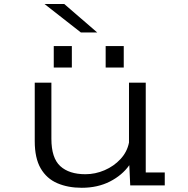

<svg xmlns="http://www.w3.org/2000/svg" viewBox="-20 -902 915 934"><path d="M377.5 11.5Q310.5 11.5 258.8 -10.8Q207 -33 178 -82.8Q149 -132.5 149 -215.5V-500H230V-227Q230 -133.5 273 -94Q316 -54.5 395.5 -54.5Q443.5 -54.5 488.8 -74Q534 -93.5 566.2 -128.2Q598.5 -163 607.5 -208.5V-500H689V-63H781.5V0H613.5L609 -98.5Q574.5 -49.5 514.8 -19Q455 11.5 377.5 11.5ZM241.5 -678H329.5V-573.5H241.5ZM494 -678H582V-573.5H494ZM373.5 -744 196.5 -882.5H292.5L453 -744Z"/></svg>

Font: Trispace SemiExpanded Light
Style: Regular
Weight: 300
Width: 6
Designer: Tyler Finck
Foundry: Etcetera Type Company
Version: Version 1.210; ttfautohint (v1.8.3)